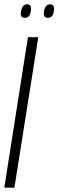

<svg xmlns="http://www.w3.org/2000/svg" viewBox="-25 -873 271 893"><path d="M-5 0 105 -700H153L42 0ZM198 -790Q176 -790 179 -815Q183 -853 208 -853Q229 -853 226 -826Q223 -790 198 -790ZM91 -790Q69 -790 72 -815Q74 -832 81 -842.5Q88 -853 101 -853Q122 -853 119 -826Q116 -790 91 -790Z"/></svg>

Font: Georama ExtraCondensed Light
Style: Italic
Weight: 300
Width: 2
Italic angle: -9°
Designer: Jean-Baptiste Levee
Foundry: Production Type
Version: Version 1.000